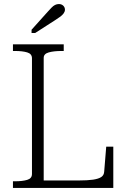

<svg xmlns="http://www.w3.org/2000/svg" viewBox="-20 -929 630 949"><path d="M295 -710H44V-677H55Q91 -677 114.5 -670Q138 -663 138 -641V-69Q138 -47 114.5 -40Q91 -33 55 -33H44V0H540V-204H505L495 -81Q494 -63 480.5 -54Q467 -45 440 -41Q413 -37 369 -37H196V-643Q196 -663 221 -670Q246 -677 284 -677H295ZM215 -870 136 -782V-766H154L252 -829Q268 -839 278.5 -847Q289 -855 295 -863.5Q301 -872 301 -881Q301 -893 292.5 -901Q284 -909 271 -909Q261 -909 252 -904.5Q243 -900 234.5 -891Q226 -882 215 -870Z"/></svg>

Font: Roboto Serif 36pt ExtraLight
Style: Regular
Weight: 250
Designer: Greg Gazdowicz
Foundry: Commercial Type
Version: Version 1.008